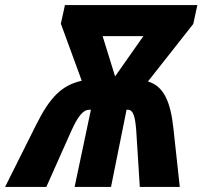

<svg xmlns="http://www.w3.org/2000/svg" viewBox="-74 -734 795 754"><path d="M378 -434 329 -592H489ZM-54 0H108L206 -220C232 -277 252 -303 277 -303H283L219 0H362L423 -303H428C450 -303 457 -274 461 -221L475 0H632L607 -230C596 -334 569 -396 507 -414L685 -640L701 -714H181L165 -641L247 -417C168 -399 122 -352 68 -244Z"/></svg>

Font: Noto Sans Display SemiCondensed Extra
Style: Italic
Weight: 800
Width: 4
Italic angle: -12°
Designer: Monotype Design Team
Foundry: Monotype Imaging Inc.
Version: Version 1.900